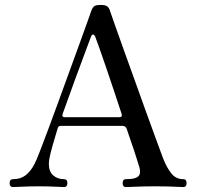

<svg xmlns="http://www.w3.org/2000/svg" viewBox="-20 -758 800 778"><path d="M33 0Q19 0 19 -16Q19 -32 33 -32Q63 -32 83.5 -47.5Q104 -63 120 -94Q127 -107 141.5 -144.5Q156 -182 176 -235.5Q196 -289 218 -349.5Q240 -410 262 -470.5Q284 -531 303 -583Q322 -635 334.5 -670.5Q347 -706 351 -717Q356 -729 363 -733.5Q370 -738 388 -738Q405 -738 412.5 -733.5Q420 -729 424 -719Q429 -704 444 -661.5Q459 -619 480.5 -559Q502 -499 526 -432.5Q550 -366 572.5 -303Q595 -240 613.5 -190.5Q632 -141 641 -116Q656 -78 674.5 -55Q693 -32 723 -32Q736 -32 736 -16Q736 0 723 0Q713 0 686 -1.5Q659 -3 607 -3Q564 -3 532.5 -1.5Q501 0 490 0Q477 0 477 -16Q477 -32 490 -32Q533 -32 543 -46.5Q553 -61 541 -92Q540 -96 536.5 -107Q533 -118 523.5 -147.5Q514 -177 494 -234Q490 -248 476 -248H226Q217 -248 214 -239Q208 -218 199.5 -190Q191 -162 184.5 -136Q178 -110 178 -94Q178 -63 195.5 -47.5Q213 -32 239 -32Q253 -32 253 -16Q253 0 239 0Q229 0 204.5 -1.5Q180 -3 136 -3Q97 -3 70 -1.5Q43 0 33 0ZM243 -283H463Q477 -283 473 -296Q459 -338 442.5 -388Q426 -438 410 -484.5Q394 -531 382 -565Q370 -599 366 -609Q362 -618 357 -618Q352 -618 349 -610Q346 -603 336 -575.5Q326 -548 311.5 -509.5Q297 -471 282 -430Q267 -389 254.5 -353.5Q242 -318 234 -297Q229 -283 243 -283Z"/></svg>

Font: Zen Old Mincho Medium
Style: Regular
Weight: 500
Designer: Yoshimichi Ohira
Foundry: Positype
Version: Version 1.500